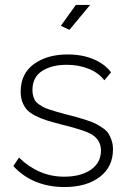

<svg xmlns="http://www.w3.org/2000/svg" viewBox="-20 -750 519 780"><path d="M262.2 -628.9 227.1 -645 288.1 -730H346.2ZM242.2 9.8Q113.3 9.8 34.2 -75.2L57.1 -109.9Q137.7 -32.2 240.2 -32.2Q308.1 -32.2 349.1 -60.5Q390.1 -88.9 390.1 -138.2Q390.1 -182.1 350.6 -205.1Q323.2 -220.7 241.7 -241.2Q237.8 -242.2 229.5 -244.1H229L228.5 -244.6H228H227.5H227.1L226.6 -245.1H226.1Q190.4 -254.4 167.7 -261.7Q145 -269 123.3 -280Q101.6 -291 89.8 -304Q78.1 -316.9 71 -335.2Q64 -353.5 64 -377.9Q64 -450.7 117.7 -489.7Q171.4 -528.8 254.9 -528.8Q314.5 -528.8 360.4 -509.3Q406.2 -489.7 431.2 -456.1L403.8 -423.8Q380.4 -454.6 339.8 -470.7Q299.3 -486.8 251 -486.8Q190.4 -486.8 151.1 -461.7Q111.8 -436.5 111.8 -383.8Q111.8 -371.1 114.7 -360.8Q117.7 -350.6 121.8 -342.8Q126 -335 135.7 -327.9Q145.5 -320.8 153.6 -316.2Q161.6 -311.5 178.2 -305.9Q194.8 -300.3 207 -296.9Q219.2 -293.5 242.2 -287.1Q273.9 -279.3 291.7 -274.2Q309.6 -269 333.7 -261.2Q357.9 -253.4 371.1 -246.3Q384.3 -239.3 399.2 -228.8Q414.1 -218.3 421.4 -206.3Q428.7 -194.3 433.8 -178.5Q439 -162.6 439 -143.1Q439 -72.3 385.3 -31.2Q331.5 9.8 242.2 9.8Z"/></svg>

Font: Rawline Light
Style: Regular
Weight: 300
Designer: Matt McInerney, Pablo Impallari, Rodrigo Fuenzalida
Foundry: Matt McInerney, Pablo Impallari, Rodrigo Fuenzalida
Version: Version 4.020;PS 004.020;hotconv 1.0.88;makeotf.lib2.5.64775